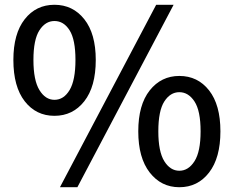

<svg xmlns="http://www.w3.org/2000/svg" viewBox="-20 -770 979 804"><path d="M208 -285Q131 -285 83.5 -346Q36 -407 36 -519Q36 -629 83.5 -689.5Q131 -750 208 -750Q285 -750 333 -689.5Q381 -629 381 -519Q381 -407 333 -346Q285 -285 208 -285ZM208 -352Q247 -352 271.5 -393Q296 -434 296 -519Q296 -604 271.5 -643Q247 -682 208 -682Q170 -682 145 -643Q120 -604 120 -519Q120 -434 145 -393Q170 -352 208 -352ZM231 14 634 -750H707L304 14ZM731 14Q655 14 607 -47.5Q559 -109 559 -220Q559 -331 607 -391.5Q655 -452 731 -452Q808 -452 855.5 -391.5Q903 -331 903 -220Q903 -109 855.5 -47.5Q808 14 731 14ZM731 -55Q769 -55 794.5 -95Q820 -135 820 -220Q820 -306 794.5 -345Q769 -384 731 -384Q693 -384 668 -345Q643 -306 643 -220Q643 -135 668 -95Q693 -55 731 -55Z"/></svg>

Font: Source Han Sans TC Medium
Style: Regular
Weight: 500
Designer: Ryoko NISHIZUKA Ë•øÂ°öÊ∂ºÂ≠ê (kana, bopomofo & ideographs); Paul D. Hunt (Latin, Greek & Cyrillic); Sandoll Communicatio
Foundry: Adobe
Version: Version 2.004;hotconv 1.0.118;makeotfexe 2.5.65603